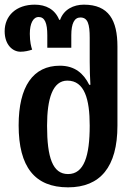

<svg xmlns="http://www.w3.org/2000/svg" viewBox="-25 -793 593 824"><path d="M267 11C405 11 479 -76 479 -254V-593C479 -706 442 -773 335 -773C291 -773 249 -753 233 -708H229C211 -753 172 -773 124 -773C44 -773 -5 -725 -5 -659C-5 -601 29 -571 63 -571C81 -571 98 -575 113 -580C109 -591 103 -613 103 -648C103 -692 117 -720 141 -720C167 -720 178 -694 178 -642V-588H281V-642C281 -692 294 -718 320 -718C352 -718 360 -689 360 -631V-529C360 -499 361 -460 363 -429H358C334 -477 297 -511 232 -511C117 -511 55 -422 55 -255C55 -77 124 11 267 11ZM267 -46C201 -46 177 -117 177 -253C177 -370 201 -447 264 -447C338 -447 360 -367 360 -254C360 -124 336 -46 267 -46Z"/></svg>

Font: Noto Serif Georgian Condensed SemiBold
Style: Regular
Weight: 600
Width: 3
Designer: Monotype Design Team, Akaki Razmadze
Foundry: Google LLC
Version: Version 2.003